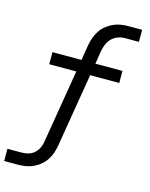

<svg xmlns="http://www.w3.org/2000/svg" viewBox="-141 -821 878 1123"><g transform="rotate(15 298.0 -260.0)"><path d="M-4 215V141H81Q100 141 120 136Q140 131 156 117.5Q172 104 181.5 85Q191 66 194 46L268 -400H104V-473H280L295 -566Q299 -589 307 -611.5Q315 -634 328 -654.5Q341 -675 360.5 -691Q380 -707 401.5 -717Q423 -727 446 -731Q469 -735 492 -735H577V-662H492Q471 -662 450.5 -654.5Q430 -647 414 -631.5Q398 -616 389.5 -595.5Q381 -575 377 -554L364 -473H528V-400H352L278 46Q274 69 266.5 91.5Q259 114 245.5 134.5Q232 155 213 171Q194 187 172 197Q150 207 127 211Q104 215 81 215Z"/></g></svg>

Font: Iosevka Extended
Style: Italic
Weight: 400
Width: 7
Italic angle: -9°
Monospace: yes
Designer: Belleve Invis
Foundry: Belleve Invis
Version: Version 32.5.0; ttfautohint (v1.8.4)